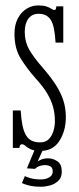

<svg xmlns="http://www.w3.org/2000/svg" viewBox="-20 -547 291 710"><path d="M130.5 11Q106 11 93.2 4.8Q80.5 -1.5 74 -7.5Q67.5 -13.5 61.5 -13.5Q56.5 -13.5 54.2 -9.8Q52 -6 52 0H27.5V-138.5H56.5Q58.5 -105.5 63.2 -83Q68 -60.5 76.2 -46.8Q84.5 -33 97.2 -26.8Q110 -20.5 128.5 -20.5Q149 -20.5 160.8 -32.8Q172.5 -45 177.8 -63.2Q183 -81.5 183 -98.5Q183 -127 176.2 -151.8Q169.5 -176.5 154 -202.2Q138.5 -228 111.5 -257.5Q80 -293 56.8 -330.2Q33.5 -367.5 33.5 -422Q33.5 -455.5 46 -479Q58.5 -502.5 78.5 -514.8Q98.5 -527 121.5 -527Q140.5 -527 152 -523Q163.5 -519 170 -514.5Q176.5 -510 180.5 -510Q185 -510 186.5 -513.5Q188 -517 188 -523.5H214V-389.5H185.5Q183.5 -421.5 179.2 -442.2Q175 -463 167 -474.5Q159 -486 148.2 -491Q137.5 -496 122.5 -496Q98.5 -496 85 -478Q71.5 -460 71.5 -429Q71.5 -393 88 -363.8Q104.5 -334.5 138.5 -296Q167.5 -262.5 186.5 -233Q205.5 -203.5 214.5 -174.8Q223.5 -146 223.5 -114Q223.5 -63.5 199.8 -26.2Q176 11 130.5 11ZM132.5 143.5Q105 143.5 86.8 138.8Q68.5 134 61 130L72 104Q77.5 107.5 93 112Q108.5 116.5 132.5 116.5Q148.5 116.5 161.8 109Q175 101.5 175 87.5Q175 72.5 166 68Q157 63.5 145 63.5Q137 63.5 126.5 67Q116 70.5 109.5 77.5L79.5 75.5L111 0H142L118.5 51.5Q120.5 48 132 43.2Q143.5 38.5 157.5 38.5Q176.5 38.5 192.5 49.5Q208.5 60.5 208.5 88Q208.5 109 196 121.2Q183.5 133.5 165.8 138.5Q148 143.5 132.5 143.5Z"/></svg>

Font: Imbue Thin 10pt ExtraLight
Style: Regular
Weight: 250
Version: Version 1.102